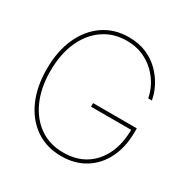

<svg xmlns="http://www.w3.org/2000/svg" viewBox="-167 -886 1023 1043"><g transform="rotate(30 344.5 -364.0)"><path d="M351.6 8.3Q259.8 8.3 191.4 -38.3Q123 -85 85.4 -168.7Q47.9 -252.4 47.9 -363.3Q47.9 -475.6 85.7 -559.1Q123.5 -642.6 191.4 -689.2Q259.3 -735.8 349.6 -735.8Q413.1 -735.8 462.2 -714.1Q511.2 -692.4 545.9 -656.7Q580.6 -621.1 601.1 -580.1Q621.6 -539.1 627.9 -500H605Q598.6 -537.1 578.9 -574.7Q559.1 -612.3 526.6 -643.8Q494.1 -675.3 449.7 -694.3Q405.3 -713.4 349.6 -713.4Q266.1 -713.4 203.1 -669.7Q140.1 -626 105.2 -547.4Q70.3 -468.8 70.3 -363.3Q70.3 -259.8 105 -181.2Q139.6 -102.5 202.9 -58.3Q266.1 -14.2 351.6 -14.2Q431.2 -14.2 489 -50.3Q546.9 -86.4 578.6 -152.8Q610.4 -219.2 610.4 -310.5L620.1 -305.7H358.4V-328.1H632.8V-306.6Q632.8 -210.9 597.9 -140.4Q563 -69.8 499.8 -30.8Q436.5 8.3 351.6 8.3Z"/></g></svg>

Font: Inter 28pt Thin
Style: Regular
Weight: 250
Designer: Rasmus Andersson
Foundry: rsms
Version: Version 4.001;git-66647c0bb